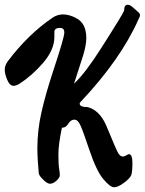

<svg xmlns="http://www.w3.org/2000/svg" viewBox="-20 -807 612 812"><path d="M210 -664V-651Q210 -597 163.5 -542.5Q117 -488 61 -452Q47 -444 38 -444Q21 -444 10.5 -469.5Q0 -495 0 -512.5Q0 -530 13 -548Q99 -662 202 -732Q222 -746 247.5 -746Q273 -746 303 -730Q345 -708 345 -646Q345 -616 331.5 -572.5Q318 -529 306.5 -494.5Q295 -460 293 -453Q341 -498 407 -602Q432 -642 442 -657Q494 -739 505 -762Q505 -787 520 -787Q530 -787 543.5 -774.5Q557 -762 564.5 -756Q572 -750 572 -743Q572 -736 566 -726Q491 -556 319 -374Q317 -372 317 -369Q317 -354 351 -354Q400 -341 428 -279Q432 -271 448.5 -230.5Q465 -190 475 -169Q485 -145 500 -145Q506 -145 514 -150Q522 -155 525 -155Q540 -155 540 -117.5Q540 -80 535 -66.5Q530 -53 504.5 -34Q479 -15 462.5 -15Q446 -15 417 -49.5Q388 -84 359 -170Q330 -256 321 -275Q310 -301 294.5 -301Q279 -301 268.5 -283.5Q258 -266 242 -267Q227 -197 227 -154.5Q227 -112 230 -94Q233 -76 233 -66Q233 -56 219 -43Q205 -30 191.5 -30Q178 -30 158 -52Q145 -65 144 -75Q142 -94 140 -125Q138 -156 138 -179Q138 -256 155.5 -333Q173 -410 205 -507Q252 -649 252 -669Q252 -689 234 -689Q212 -689 210 -674Q210 -669 210 -664Z"/></svg>

Font: Zhi Mang Xing
Style: Regular
Weight: 400
Designer: ZhongQi
Foundry: ZhongQi
Version: Version 2.001